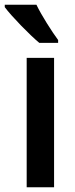

<svg xmlns="http://www.w3.org/2000/svg" viewBox="-44 -786 315 806"><path d="M109 -766H-24V-756C4 -718 81 -639 121 -606H200V-618C174 -653 130 -722 109 -766ZM183 0V-543H68V0Z"/></svg>

Font: Noto Sans Telugu Condensed SemiBold
Style: Regular
Weight: 600
Width: 3
Designer: Jelle Bosma - Monotype Design Team
Foundry: Monotype Imaging Inc.
Version: Version 2.005